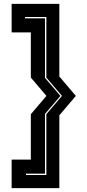

<svg xmlns="http://www.w3.org/2000/svg" viewBox="-20 -770 451 990"><path d="M219 -181 299.5 -275.5 219 -370V-682.5H109V-675.5H212V-368.5L291.5 -275.5L212 -182.5V125.5H114V132.5H219ZM139 -181 219.5 -275.5 139 -370V-603H40V-750H286V-375.5L371 -275.5L286 -175.5V200H40V53H139Z"/></svg>

Font: Tourney ExtraBold
Style: Regular
Weight: 800
Designer: Tyler Finck
Foundry: Etcetera Type Co
Version: Version 1.015